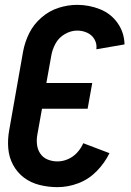

<svg xmlns="http://www.w3.org/2000/svg" viewBox="-20 -763 540 791"><path d="M217 8Q179 8 143 -1Q107 -10 79 -31Q51 -52 34 -83.5Q17 -115 14 -152Q11 -189 18 -227L75 -550Q82 -589 100 -625.5Q118 -662 150 -690Q182 -718 220.5 -730.5Q259 -743 298 -743Q347 -743 392 -725Q437 -707 464.5 -668Q492 -629 493 -580L377 -560Q380 -582 369.5 -600.5Q359 -619 339.5 -628Q320 -637 298 -637Q272 -637 247 -622.5Q222 -608 208.5 -583Q195 -558 191 -532L171 -421H360L341 -315H153L134 -209Q130 -188 132.5 -167Q135 -146 146.5 -129.5Q158 -113 177 -105.5Q196 -98 217 -98Q239 -98 260.5 -107.5Q282 -117 298 -134.5Q314 -152 323 -173L431 -132Q411 -91 378 -57.5Q345 -24 302.5 -8Q260 8 217 8Z"/></svg>

Font: Iosevka SS08
Style: Bold Italic
Weight: 700
Italic angle: -10°
Monospace: yes
Designer: Belleve Invis
Foundry: Belleve Invis
Version: 2.1.0; ttfautohint (v1.8.2)